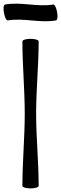

<svg xmlns="http://www.w3.org/2000/svg" viewBox="-44 -1029 339 1063"><path d="M-1 -916C88 -931 178 -900 266 -916C274 -917 277 -938 272 -962C268 -987 258 -1006 251 -1004C162 -989 72 -1020 -16 -1004C-24 -1003 -27 -982 -22 -958C-18 -933 -8 -914 -1 -916ZM80 -800C80 -667 93 -533 93 -400C93 -267 80 -133 80 0C80 8 100 14 125 14C150 14 170 8 170 0C170 -133 156 -267 156 -400C156 -533 170 -667 170 -800C170 -808 150 -814 125 -814C100 -814 80 -808 80 -800Z"/></svg>

Font: Nupuram
Style: Regular
Weight: 400
Designer: Santhosh Thottingal (santhosh.thottingal@gmail.com)
Foundry: SMC
Version: Version 1.000